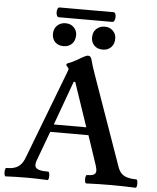

<svg xmlns="http://www.w3.org/2000/svg" viewBox="-65 -972 840 1026"><g transform="rotate(5 355.5 -459.0)"><path d="M3.9 -42Q29.3 -42 47.6 -47.9Q65.9 -53.7 79.3 -67.6Q92.8 -81.5 102.1 -106L283.2 -579.1Q289.1 -594.7 289.1 -597.7Q289.1 -600.1 286.6 -603.3Q284.2 -606.4 281.7 -609.4Q279.3 -611.8 277.1 -614.5Q274.9 -617.2 274.9 -619.1Q274.9 -627 291.5 -631.8Q294.9 -632.3 299.3 -634.8Q311.5 -639.6 342.3 -657.7Q359.4 -668 370.4 -673.1Q381.3 -678.2 386.2 -678.2Q394.5 -678.2 399.9 -672.4Q405.3 -666.5 407.7 -655.3Q410.2 -643.6 417 -622.3Q423.8 -601.1 433.1 -575.2L601.1 -99.1Q611.8 -67.9 635 -54.9Q658.2 -42 700.2 -42Q705.6 -42 707.5 -30.8Q709.5 -19.5 707.5 -8.3Q705.6 2.9 700.2 2.9Q634.3 0 568.4 0Q502 0 436 2.9Q431.2 2.9 429.2 -8.3Q427.2 -19.5 429.2 -30.8Q431.2 -42 436 -42Q460 -42 471.2 -47.4Q482.4 -52.7 483.9 -64.9Q485.4 -77.1 478 -99.1L425.8 -254.9H220.7L162.6 -98.1Q154.3 -76.2 158.4 -64.2Q162.6 -52.2 179.4 -47.1Q196.3 -42 229 -42Q233.4 -42 235.1 -30.8Q236.8 -19.5 235.1 -8.3Q233.4 2.9 229 2.9Q172.9 0 116.7 0Q60.5 0 3.9 2.9Q-1 2.9 -2.9 -8.3Q-4.9 -19.5 -2.9 -30.8Q-1 -42 3.9 -42ZM410.6 -295.9 330.6 -532.2H322.3L236.3 -295.9ZM399.4 -777.3Q399.4 -806.6 417.7 -823.5Q436 -840.3 462.4 -840.3Q489.3 -840.3 506.3 -823.2Q523.4 -806.2 523.4 -782.2Q523.4 -751.5 505.9 -734.4Q488.3 -717.3 462.4 -717.3Q441.9 -717.3 427.7 -725.3Q413.6 -733.4 406.5 -747.1Q399.4 -760.7 399.4 -777.3ZM189.5 -777.3Q189.5 -806.6 207.8 -823.5Q226.1 -840.3 252.4 -840.3Q279.8 -840.3 296.6 -823.2Q313.5 -806.2 313.5 -782.2Q313.5 -751.5 295.9 -734.4Q278.3 -717.3 252.4 -717.3Q231.9 -717.3 217.8 -725.3Q203.6 -733.4 196.5 -747.1Q189.5 -760.7 189.5 -777.3ZM212.4 -921.4H502.4Q510.7 -921.4 513.7 -908.2Q516.6 -895 512.7 -882.1Q508.8 -869.1 500.5 -869.1H212.4Q204.1 -869.1 200.7 -882.3Q197.3 -895.5 200.7 -908.4Q204.1 -921.4 212.4 -921.4Z"/></g></svg>

Font: Junicode Two Beta VF
Style: Regular
Weight: 400
Designer: Peter S. Baker
Foundry: Briery Creek Software
Version: Version 1.031 beta; ttfautohint (v1.8.1.43-b0c9)